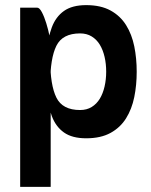

<svg xmlns="http://www.w3.org/2000/svg" viewBox="-20 -530 590 750"><path d="M58.8 0H178V200H58.8ZM394.8 -250H514Q514 -197.5 504.5 -150.8Q495 -104 472.5 -67.9Q450 -31.8 411.8 -10.8Q373.5 10.2 316.8 10.2Q262 10.2 229.9 -12.5Q197.8 -35.2 182.4 -76.6Q167 -118 162.2 -174.1Q157.5 -230.2 157.5 -296Q157.5 -296 166.9 -296Q176.2 -296 176.2 -296Q176.2 -197.5 200.2 -148.9Q224.2 -100.2 292.8 -100.2Q319 -100.2 338.2 -112.1Q357.5 -124 369.9 -144.4Q382.2 -164.8 388.5 -192.2Q394.8 -219.8 394.8 -250ZM394.8 -249.8Q394.8 -280.8 388.5 -307.9Q382.2 -335 369.9 -355.4Q357.5 -375.8 338.2 -387.6Q319 -399.5 292.8 -399.5Q224.2 -399.5 200.2 -351Q176.2 -302.5 176.2 -203.8Q176.2 -203.8 166.9 -203.8Q157.5 -203.8 157.5 -203.8Q157.5 -269.5 162.2 -325.6Q167 -381.8 182.4 -423.1Q197.8 -464.5 229.9 -487.2Q262 -510 316.8 -510Q373.5 -510 411.8 -489Q450 -468 472.5 -431.9Q495 -395.8 504.5 -349Q514 -302.2 514 -249.8ZM58.8 0V-500H125.5Q134.2 -500 143.5 -482.5Q152.8 -465 160.6 -439.6Q168.5 -414.2 173.2 -390.2Q178 -366.2 178 -354.2V0Z"/></svg>

Font: Haskoy
Style: Regular
Weight: 400
Designer: Ertekin Erdin
Foundry: Ertekin Erdin
Version: Version 1.500